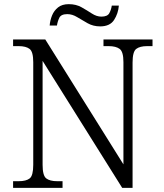

<svg xmlns="http://www.w3.org/2000/svg" viewBox="-20 -904 788 924"><path d="M43 0V-32H70Q106 -32 123 -45.5Q140 -59 140 -111V-605Q140 -655 122.5 -668.5Q105 -682 70 -682H43V-714H198L574 -113V-605Q574 -655 556 -668.5Q538 -682 503 -682H478V-714H714V-682H688Q653 -682 635.5 -668.5Q618 -655 618 -603V0H568L185 -611V-111Q185 -59 202.5 -45.5Q220 -32 255 -32H281V0ZM462 -777Q429 -777 402 -792Q375 -807 351.5 -821.5Q328 -836 304 -836Q274 -836 265.5 -818.5Q257 -801 254 -781H219Q221 -806 230.5 -829.5Q240 -853 259.5 -868.5Q279 -884 311 -884Q346 -884 372.5 -869Q399 -854 422 -839Q445 -824 468 -824Q497 -824 506 -840.5Q515 -857 518 -877H552Q549 -839 529 -808Q509 -777 462 -777Z"/></svg>

Font: Noto Serif Malayalam Light
Style: Regular
Weight: 300
Designer: Indian type Foundry, Jelle Bosma, Monotype Design Team
Foundry: Monotype Imaging Inc.
Version: Version 2.104; ttfautohint (v1.8.4.7-5d5b)